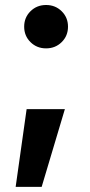

<svg xmlns="http://www.w3.org/2000/svg" viewBox="-20 -539 353 753"><path d="M41.4 193.9 84.4 -110.9H234.4L143.4 193.9ZM160.7 -349.3Q124.4 -349.3 99.6 -373.8Q74.8 -398.3 74.8 -434.4Q74.8 -470.4 99.6 -494.9Q124.4 -519.4 160.7 -519.4Q197.1 -519.4 221.9 -494.9Q246.7 -470.4 246.7 -434.4Q246.7 -398.3 221.9 -373.8Q197.1 -349.3 160.7 -349.3Z"/></svg>

Font: Inter Tight
Style: Regular
Weight: 400
Designer: Rasmus Andersson
Foundry: rsms
Version: Version 3.002